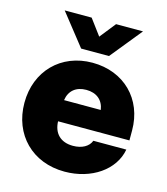

<svg xmlns="http://www.w3.org/2000/svg" viewBox="-111 -822 801 920"><g transform="rotate(15 289.0 -361.5)"><path d="M294.4 11.7C427.7 11.7 534.7 -62.5 553.7 -167H390.1C378.9 -136.7 345.7 -118.2 301.3 -118.2C240.2 -118.2 204.6 -153.8 202.6 -213.4H556.6V-262.7C556.6 -418 446.8 -527.3 290 -527.3C134.3 -527.3 23.9 -415.5 23.9 -257.8C23.9 -100.1 134.3 11.7 294.4 11.7ZM229.5 -734.9H96.2V-734.4L219.2 -578.6H357.4L483.9 -734.4V-734.9H350.6L288.1 -656.2ZM204.1 -318.8C210.9 -366.2 243.7 -394 294.9 -394C346.2 -394 379.4 -366.2 386.2 -318.8Z"/></g></svg>

Font: Raveo Display Display ExtraBold
Style: Regular
Weight: 800
Designer: Jakub Foglar, Rasmus Andersson (Inter)
Foundry: Jakubfoglar.com
Version: Version 1.100;Glyphs 3.2.3 (3260)